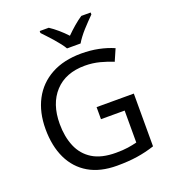

<svg xmlns="http://www.w3.org/2000/svg" viewBox="-167 -1065 1062 1197"><g transform="rotate(-20 364.0 -467.0)"><path d="M407 -377H654V-27Q596 -8 537 1Q478 10 403 10Q292 10 216 -34.5Q140 -79 100.5 -161.5Q61 -244 61 -357Q61 -468 104.5 -550.5Q148 -633 231 -678.5Q314 -724 431 -724Q491 -724 544.5 -713Q598 -702 644 -682L610 -604Q572 -620 524.5 -632.5Q477 -645 426 -645Q298 -645 226.5 -567.5Q155 -490 155 -357Q155 -272 182.5 -206.5Q210 -141 269 -104.5Q328 -68 424 -68Q471 -68 504 -73Q537 -78 564 -85V-297H407ZM236 -944H296Q322 -927 350 -903Q378 -879 403 -852Q430 -879 458 -903Q486 -927 512 -944H574V-931Q560 -917 542 -898.5Q524 -880 506 -860Q488 -840 473 -820Q458 -800 449 -784H359Q350 -800 334.5 -820Q319 -840 301.5 -860Q284 -880 266.5 -898.5Q249 -917 236 -931Z"/></g></svg>

Font: BC Sans
Style: Regular
Weight: 400
Designer: Monotype Design Team
Province of B.C.
Foundry: Monotype Imaging Inc.
Version: Version 2.000;GOOG;noto-source:20170915:90ef993387c0